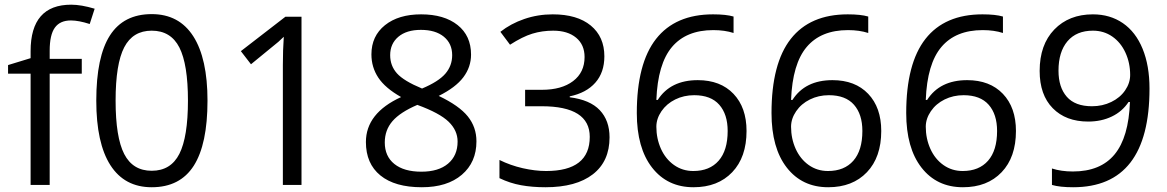

<svg xmlns="http://www.w3.org/2000/svg" viewBox="-20 -785 4953 815"><path d="M327.1 -472.2H190.9V0H109.9V-472.2H14.2V-508.8L109.9 -538.1V-567.9Q109.9 -765.1 282.2 -765.1Q324.7 -765.1 381.8 -748L360.8 -683.1Q314 -698.2 280.8 -698.2Q234.9 -698.2 212.9 -667.7Q190.9 -637.2 190.9 -569.8V-535.2H327.1Z M860.8 -357.9Q860.8 -172.9 802.5 -81.5Q744.1 9.8 624 9.8Q508.8 9.8 448.7 -83.7Q388.7 -177.2 388.7 -357.9Q388.7 -544.4 446.8 -634.8Q504.9 -725.1 624 -725.1Q740.2 -725.1 800.5 -630.9Q860.8 -536.6 860.8 -357.9ZM470.7 -357.9Q470.7 -202.1 507.3 -131.1Q543.9 -60.1 624 -60.1Q705.1 -60.1 741.5 -132.1Q777.8 -204.1 777.8 -357.9Q777.8 -511.7 741.5 -583.3Q705.1 -654.8 624 -654.8Q543.9 -654.8 507.3 -584.2Q470.7 -513.7 470.7 -357.9Z M1259.8 0H1180.7V-508.8Q1180.7 -572.3 1184.6 -628.9Q1174.3 -618.7 1161.6 -607.4Q1148.9 -596.2 1045.4 -512.2L1002.4 -567.9L1191.4 -713.9H1259.8Z M1767.6 -724.1Q1865.2 -724.1 1922.4 -678.7Q1979.5 -633.3 1979.5 -553.2Q1979.5 -500.5 1946.8 -457Q1914.1 -413.6 1842.3 -377.9Q1929.2 -336.4 1965.8 -290.8Q2002.4 -245.1 2002.4 -185.1Q2002.4 -96.2 1940.4 -43.2Q1878.4 9.8 1770.5 9.8Q1656.2 9.8 1594.7 -40.3Q1533.2 -90.3 1533.2 -182.1Q1533.2 -304.7 1682.6 -373Q1615.2 -411.1 1585.9 -455.3Q1556.6 -499.5 1556.6 -554.2Q1556.6 -631.8 1614 -678Q1671.4 -724.1 1767.6 -724.1ZM1613.3 -180.2Q1613.3 -121.6 1654.1 -88.9Q1694.8 -56.2 1768.6 -56.2Q1841.3 -56.2 1881.8 -90.3Q1922.4 -124.5 1922.4 -184.1Q1922.4 -231.4 1884.3 -268.3Q1846.2 -305.2 1751.5 -339.8Q1678.7 -308.6 1646 -270.8Q1613.3 -232.9 1613.3 -180.2ZM1766.6 -658.2Q1705.6 -658.2 1670.9 -628.9Q1636.2 -599.6 1636.2 -550.8Q1636.2 -505.9 1665 -473.6Q1693.8 -441.4 1771.5 -409.2Q1841.3 -438.5 1870.4 -472.2Q1899.4 -505.9 1899.4 -550.8Q1899.4 -600.1 1864 -629.2Q1828.6 -658.2 1766.6 -658.2Z M2545.4 -545.9Q2545.4 -477.5 2507.1 -434.1Q2468.8 -390.6 2398.4 -376V-372.1Q2484.4 -361.3 2525.9 -317.4Q2567.4 -273.4 2567.4 -202.1Q2567.4 -100.1 2496.6 -45.2Q2425.8 9.8 2295.4 9.8Q2238.8 9.8 2191.7 1.2Q2144.5 -7.3 2100.1 -28.8V-106Q2146.5 -83 2199 -71Q2251.5 -59.1 2298.3 -59.1Q2483.4 -59.1 2483.4 -204.1Q2483.4 -334 2279.3 -334H2209V-403.8H2280.3Q2363.8 -403.8 2412.6 -440.7Q2461.4 -477.5 2461.4 -543Q2461.4 -595.2 2425.5 -625Q2389.6 -654.8 2328.1 -654.8Q2281.2 -654.8 2239.7 -642.1Q2198.2 -629.4 2145 -595.2L2104 -649.9Q2147.9 -684.6 2205.3 -704.3Q2262.7 -724.1 2326.2 -724.1Q2430.2 -724.1 2487.8 -676.5Q2545.4 -628.9 2545.4 -545.9Z M2683.1 -305.2Q2683.1 -515.6 2764.9 -619.9Q2846.7 -724.1 3006.8 -724.1Q3062 -724.1 3093.8 -714.8V-645Q3056.2 -657.2 3007.8 -657.2Q2893.1 -657.2 2832.5 -585.7Q2772 -514.2 2766.1 -360.8H2772Q2825.7 -444.8 2941.9 -444.8Q3038.1 -444.8 3093.5 -386.7Q3148.9 -328.6 3148.9 -229Q3148.9 -117.7 3088.1 -54Q3027.3 9.8 2923.8 9.8Q2813 9.8 2748 -73.5Q2683.1 -156.7 2683.1 -305.2ZM2922.9 -59.1Q2992.2 -59.1 3030.5 -102.8Q3068.8 -146.5 3068.8 -229Q3068.8 -299.8 3033.2 -340.3Q2997.6 -380.9 2926.8 -380.9Q2882.8 -380.9 2846.2 -362.8Q2809.6 -344.7 2787.8 -313Q2766.1 -281.2 2766.1 -247.1Q2766.1 -196.8 2785.6 -153.3Q2805.2 -109.9 2841.1 -84.5Q2877 -59.1 2922.9 -59.1Z M3254.9 -305.2Q3254.9 -515.6 3336.7 -619.9Q3418.5 -724.1 3578.6 -724.1Q3633.8 -724.1 3665.5 -714.8V-645Q3627.9 -657.2 3579.6 -657.2Q3464.8 -657.2 3404.3 -585.7Q3343.8 -514.2 3337.9 -360.8H3343.8Q3397.5 -444.8 3513.7 -444.8Q3609.9 -444.8 3665.3 -386.7Q3720.7 -328.6 3720.7 -229Q3720.7 -117.7 3659.9 -54Q3599.1 9.8 3495.6 9.8Q3384.8 9.8 3319.8 -73.5Q3254.9 -156.7 3254.9 -305.2ZM3494.6 -59.1Q3564 -59.1 3602.3 -102.8Q3640.6 -146.5 3640.6 -229Q3640.6 -299.8 3605 -340.3Q3569.3 -380.9 3498.5 -380.9Q3454.6 -380.9 3418 -362.8Q3381.3 -344.7 3359.6 -313Q3337.9 -281.2 3337.9 -247.1Q3337.9 -196.8 3357.4 -153.3Q3377 -109.9 3412.8 -84.5Q3448.7 -59.1 3494.6 -59.1Z M3826.7 -305.2Q3826.7 -515.6 3908.4 -619.9Q3990.2 -724.1 4150.4 -724.1Q4205.6 -724.1 4237.3 -714.8V-645Q4199.7 -657.2 4151.4 -657.2Q4036.6 -657.2 3976.1 -585.7Q3915.5 -514.2 3909.7 -360.8H3915.5Q3969.2 -444.8 4085.4 -444.8Q4181.6 -444.8 4237.1 -386.7Q4292.5 -328.6 4292.5 -229Q4292.5 -117.7 4231.7 -54Q4170.9 9.8 4067.4 9.8Q3956.5 9.8 3891.6 -73.5Q3826.7 -156.7 3826.7 -305.2ZM4066.4 -59.1Q4135.7 -59.1 4174.1 -102.8Q4212.4 -146.5 4212.4 -229Q4212.4 -299.8 4176.8 -340.3Q4141.1 -380.9 4070.3 -380.9Q4026.4 -380.9 3989.7 -362.8Q3953.1 -344.7 3931.4 -313Q3909.7 -281.2 3909.7 -247.1Q3909.7 -196.8 3929.2 -153.3Q3948.7 -109.9 3984.6 -84.5Q4020.5 -59.1 4066.4 -59.1Z M4859.4 -409.2Q4859.4 9.8 4535.2 9.8Q4478.5 9.8 4445.3 0V-69.8Q4484.4 -57.1 4534.2 -57.1Q4651.4 -57.1 4711.2 -129.6Q4771 -202.1 4776.4 -352.1H4770.5Q4743.7 -311.5 4699.2 -290.3Q4654.8 -269 4599.1 -269Q4504.4 -269 4448.7 -325.7Q4393.1 -382.3 4393.1 -483.9Q4393.1 -595.2 4455.3 -659.7Q4517.6 -724.1 4619.1 -724.1Q4691.9 -724.1 4746.3 -686.8Q4800.8 -649.4 4830.1 -577.9Q4859.4 -506.3 4859.4 -409.2ZM4619.1 -654.8Q4549.3 -654.8 4511.2 -609.9Q4473.1 -564.9 4473.1 -484.9Q4473.1 -414.6 4508.3 -374.3Q4543.5 -334 4615.2 -334Q4659.7 -334 4697 -352.1Q4734.4 -370.1 4755.9 -401.4Q4777.3 -432.6 4777.3 -466.8Q4777.3 -518.1 4757.3 -561.5Q4737.3 -605 4701.4 -629.9Q4665.5 -654.8 4619.1 -654.8Z"/></svg>

Font: f01836669
Style: Regular
Weight: 400
Foundry: Ascender Corporation
Version: Version 1.10